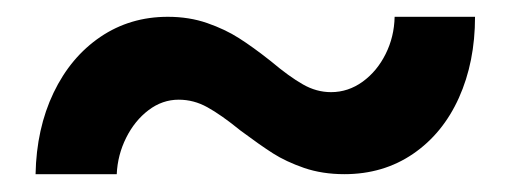

<svg xmlns="http://www.w3.org/2000/svg" viewBox="-20 -419 596 224"><path d="M175.8 -399.4Q200.7 -399.4 221.7 -392.1Q242.7 -384.8 258.8 -374.5Q274.9 -364.3 295.9 -347.7Q317.4 -329.6 333.3 -320.6Q349.1 -311.5 366.2 -311.5Q386.2 -311.5 403.1 -323.7Q419.9 -335.9 429.9 -356Q439.9 -376 440.4 -399.4H534.2Q534.2 -346.7 515.4 -304.9Q496.6 -263.2 461.9 -239.5Q427.2 -215.8 381.8 -215.8Q356 -215.8 334.7 -223.1Q313.5 -230.5 298.6 -240Q283.7 -249.5 260.7 -266.6Q237.8 -285.2 221.9 -293.9Q206.1 -302.7 188.5 -302.7Q169.4 -302.7 153.3 -290.5Q137.2 -278.3 127.2 -258.3Q117.2 -238.3 116.2 -215.8H21.5Q22.5 -269 42.5 -310.8Q62.5 -352.5 97.2 -376Q131.8 -399.4 175.8 -399.4Z"/></svg>

Font: Reddit Sans Chocolate SemiBold
Style: Regular
Weight: 600
Designer: Stephen Hutchings
Foundry: Reddit
Version: Version 1.011